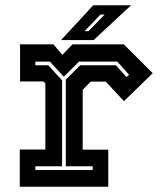

<svg xmlns="http://www.w3.org/2000/svg" viewBox="-20 -708 614 728"><path d="M55 0V-141H152V-391.5L144.5 -399H56V-540H182.5L216.5 -500L255 -540H449.5L559 -430.5L450 -324.5L381 -398.5H324L293.5 -368V-140.5H390.5V0ZM114 -63.5H331.5V-77.5H229.5V-406L284 -460.5H419.5L459.5 -415.5L469.5 -424.5L424.5 -474.5H279.5L222 -417L169 -474.5H114V-460.5H163L215.5 -403V-77.5H114ZM211.5 -556 333.5 -688H477L335 -556ZM301 -590H316L377 -653H361Z"/></svg>

Font: Tourney
Style: Bold
Weight: 700
Designer: Tyler Finck
Foundry: Etcetera Type Co
Version: Version 1.015